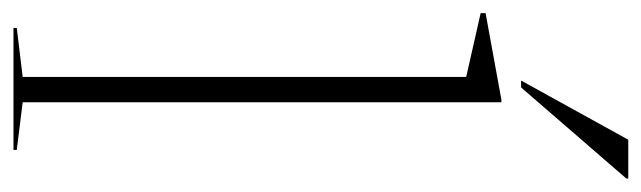

<svg xmlns="http://www.w3.org/2000/svg" viewBox="-368 -614 975 292"><g transform="rotate(90 120.0 -467.5)"><path d="M129 -14 201.5 -5V0H16V-5L90.5 -14V-688.5L-6.5 -710.5V-718L125 -742H129ZM96 -772 186 -935H245V-932L106.5 -772Z"/></g></svg>

Font: Newsreader Display ExtraLight
Style: Regular
Weight: 275
Designer: Hugues Gentile
Foundry: Production Type
Version: Version 1.001